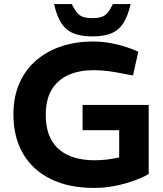

<svg xmlns="http://www.w3.org/2000/svg" viewBox="-20 -914 802 944"><path d="M443 10Q318 10 229 -34Q140 -78 93 -159Q46 -240 46 -351Q46 -439 76 -506Q106 -573 159.5 -618.5Q213 -664 284 -687Q355 -710 436 -710Q484 -710 532.5 -700.5Q581 -691 628 -673L660 -660L634 -543L595 -550Q553 -559 514.5 -564Q476 -569 441 -569Q371 -569 318 -546Q265 -523 235 -474.5Q205 -426 205 -349Q205 -274 233.5 -224.5Q262 -175 316 -150.5Q370 -126 447 -126Q475 -126 505 -129.5Q535 -133 566 -140V-274H386V-398H711V-58Q677 -39 632.5 -23.5Q588 -8 540 1Q492 10 443 10ZM434 -735Q375 -735 338 -751.5Q301 -768 279.5 -803.5Q258 -839 246 -894H333Q346 -867 359 -851.5Q372 -836 390 -830.5Q408 -825 434 -825Q461 -825 478.5 -830.5Q496 -836 509 -851.5Q522 -867 535 -894H622Q610 -839 588.5 -803.5Q567 -768 530.5 -751.5Q494 -735 434 -735Z"/></svg>

Font: REM SemiBold
Style: Regular
Weight: 600
Designer: Octavio Pardo
Foundry: Ashler Design
Version: Version 1.005;gftools[0.9.28]